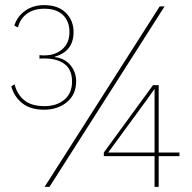

<svg xmlns="http://www.w3.org/2000/svg" viewBox="-20 -729 749 749"><path d="M152 -709Q207 -709 237 -679Q267 -649 267 -604Q267 -529 194 -508V-506Q232 -502 254.5 -475Q277 -448 277 -412Q277 -360 241 -330.5Q205 -301 152 -301Q100 -301 68 -325.5Q36 -350 24 -392L37 -400Q46 -362 74 -338.5Q102 -315 154 -315Q201 -315 231 -340Q261 -365 261 -411Q261 -458 231.5 -479.5Q202 -501 152 -501Q149 -501 144.5 -501Q140 -501 134 -500V-514Q141 -513 145.5 -513Q150 -513 154 -513Q195 -513 223 -537Q251 -561 251 -604Q251 -646 225.5 -670.5Q200 -695 153 -695Q111 -695 84.5 -675Q58 -655 50 -622L36 -629Q47 -665 78 -687Q109 -709 152 -709ZM154 0 603 -704H622L173 0ZM680 -134V-120H599V0H583V-120H385V-134L577 -397H599V-134ZM402 -134H583V-381H582Q574 -370 566 -358.5Q558 -347 550 -336Z"/></svg>

Font: Prodigy Sans Thin
Style: Regular
Weight: 100
Designer: Wei Huang
Foundry: Wei Huang
Version: Version 1.003; ttfautohint (v1.8.3)